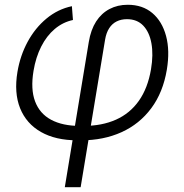

<svg xmlns="http://www.w3.org/2000/svg" viewBox="-20 -570 760 794"><path d="M248 204.1 347.2 -396.5Q355.5 -446.8 377.4 -481Q399.4 -515.1 432.9 -532.7Q466.3 -550.3 508.3 -550.3Q569.3 -550.3 609.9 -516.1Q650.4 -481.9 666.7 -421.4Q683.1 -360.8 669.9 -281.7Q654.3 -188 605.7 -122.6Q557.1 -57.1 482.7 -23.4Q408.2 10.3 315.4 10.3H300.3Q210 10.3 149.4 -24.2Q88.9 -58.6 63.2 -122.3Q37.6 -186 52.2 -272.9Q63.5 -340.3 94.5 -397.5Q125.5 -454.6 172.4 -493.4Q219.2 -532.2 277.3 -544.4L281.7 -487.3Q240.2 -478.5 206.5 -450.2Q172.9 -421.9 150.4 -377.4Q127.9 -333 118.7 -277.3Q106 -201.7 125 -150.9Q144 -100.1 191.4 -74.7Q238.8 -49.3 310.5 -49.3H325.2Q401.9 -49.3 459.7 -75.2Q517.6 -101.1 554.4 -153.3Q591.3 -205.6 604.5 -283.7Q614.7 -344.2 606.2 -390.9Q597.7 -437.5 572.3 -464.1Q546.9 -490.7 504.9 -490.7Q481 -490.7 462.4 -481.4Q443.8 -472.2 431.6 -453.4Q419.4 -434.6 414.6 -406.2L313.5 204.1Z"/></svg>

Font: Inter 17pt Light
Style: Italic
Weight: 300
Italic angle: -9.3988°
Version: Version 4.001;git-66647c0bb